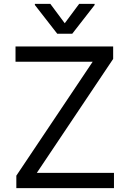

<svg xmlns="http://www.w3.org/2000/svg" viewBox="-20 -966 665 986"><path d="M63.9 -63.9 456 -649.1H59.7V-727.3H561.1V-663.4L169 -78.1H565.3V0H63.9ZM312.5 -846.6 386.4 -946H465.9V-940.3L350.9 -792.6H274.1L159.1 -940.3V-946H238.6Z"/></svg>

Font: Interop
Style: Regular
Weight: 400
Designer: Rasmus Andersson, Google, Jang Haemin
Foundry: jhaemin
Version: Version 1.008